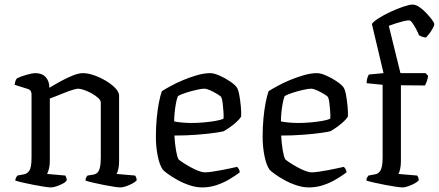

<svg xmlns="http://www.w3.org/2000/svg" viewBox="-20 -820 1920 840"><path d="M202 0Q195 0 174.5 -3Q154 -6 128.5 -11Q103 -16 81 -21Q59 -26 47 -30Q47 -37 50.5 -43.5Q54 -50 56 -52L83 -57Q99 -59 108.5 -73.5Q118 -88 118 -132V-407Q118 -415 114.5 -421.5Q111 -428 101 -431L44 -449Q46 -461 48 -466.5Q50 -472 54 -477Q69 -485 95 -492.5Q121 -500 135 -500Q164 -500 180 -482.5Q196 -465 196 -436Q219 -450 245.5 -464.5Q272 -479 298 -489.5Q324 -500 343 -500Q365 -500 392 -490.5Q419 -481 444 -466Q469 -451 485 -434Q501 -417 501 -402V-115Q501 -94 497.5 -79.5Q494 -65 490 -59L571 -52Q574 -48 576 -42.5Q578 -37 578 -31Q572 -24 559 -17Q546 -10 531.5 -5Q517 0 507 0Q499 0 478.5 -3Q458 -6 433.5 -11Q409 -16 387 -21Q365 -26 354 -30Q354 -38 357 -43.5Q360 -49 363 -52L388 -56Q399 -58 406 -64.5Q413 -71 417 -87Q421 -103 421 -132V-371Q421 -381 409.5 -391.5Q398 -402 381 -411.5Q364 -421 347.5 -426.5Q331 -432 322 -432Q315 -432 298.5 -427Q282 -422 262 -414Q242 -406 224.5 -399Q207 -392 198 -389V-116Q198 -96 194 -81Q190 -66 186 -59L266 -52Q268 -48 270 -42.5Q272 -37 272 -31Q267 -23 253.5 -16Q240 -9 226 -4.5Q212 0 202 0Z M865 0Q838 0 809.5 -9.5Q781 -19 756 -33Q731 -47 714 -59.5Q697 -72 692 -78Q678 -98 670 -138Q662 -178 662 -222Q662 -263 665.5 -301Q669 -339 675 -370Q681 -401 688 -421Q702 -430 726.5 -443.5Q751 -457 781 -469.5Q811 -482 842 -491Q873 -500 900 -500Q916 -500 940 -489.5Q964 -479 985.5 -464.5Q1007 -450 1015 -439Q1022 -430 1026.5 -406.5Q1031 -383 1033.5 -356Q1036 -329 1035 -310Q1026 -296 1011.5 -283.5Q997 -271 982.5 -261Q968 -251 959 -246Q949 -243 917 -238.5Q885 -234 839.5 -230.5Q794 -227 743 -227Q745 -192 750 -162.5Q755 -133 761 -123Q766 -118 780.5 -108.5Q795 -99 813 -89Q831 -79 848 -72.5Q865 -66 877 -66Q889 -66 909 -69Q929 -72 950.5 -76Q972 -80 990 -84Q1008 -88 1017 -90Q1021 -87 1025 -80Q1029 -73 1029 -66Q1008 -50 981.5 -34.5Q955 -19 925.5 -9.5Q896 0 865 0ZM819 -282Q845 -282 872.5 -284.5Q900 -287 923 -291Q946 -295 958 -301Q959 -314 957.5 -333.5Q956 -353 954 -370Q952 -387 948 -395Q946 -399 931.5 -408Q917 -417 900.5 -424.5Q884 -432 873 -432Q862 -432 838 -426.5Q814 -421 791 -413.5Q768 -406 758 -399Q753 -386 749.5 -366.5Q746 -347 744 -326.5Q742 -306 742 -289Q754 -286 775.5 -284Q797 -282 819 -282Z M1332 0Q1305 0 1276.5 -9.5Q1248 -19 1223 -33Q1198 -47 1181 -59.5Q1164 -72 1159 -78Q1145 -98 1137 -138Q1129 -178 1129 -222Q1129 -263 1132.5 -301Q1136 -339 1142 -370Q1148 -401 1155 -421Q1169 -430 1193.5 -443.5Q1218 -457 1248 -469.5Q1278 -482 1309 -491Q1340 -500 1367 -500Q1383 -500 1407 -489.5Q1431 -479 1452.5 -464.5Q1474 -450 1482 -439Q1489 -430 1493.5 -406.5Q1498 -383 1500.5 -356Q1503 -329 1502 -310Q1493 -296 1478.5 -283.5Q1464 -271 1449.5 -261Q1435 -251 1426 -246Q1416 -243 1384 -238.5Q1352 -234 1306.5 -230.5Q1261 -227 1210 -227Q1212 -192 1217 -162.5Q1222 -133 1228 -123Q1233 -118 1247.5 -108.5Q1262 -99 1280 -89Q1298 -79 1315 -72.5Q1332 -66 1344 -66Q1356 -66 1376 -69Q1396 -72 1417.5 -76Q1439 -80 1457 -84Q1475 -88 1484 -90Q1488 -87 1492 -80Q1496 -73 1496 -66Q1475 -50 1448.5 -34.5Q1422 -19 1392.5 -9.5Q1363 0 1332 0ZM1286 -282Q1312 -282 1339.5 -284.5Q1367 -287 1390 -291Q1413 -295 1425 -301Q1426 -314 1424.5 -333.5Q1423 -353 1421 -370Q1419 -387 1415 -395Q1413 -399 1398.5 -408Q1384 -417 1367.5 -424.5Q1351 -432 1340 -432Q1329 -432 1305 -426.5Q1281 -421 1258 -413.5Q1235 -406 1225 -399Q1220 -386 1216.5 -366.5Q1213 -347 1211 -326.5Q1209 -306 1209 -289Q1221 -286 1242.5 -284Q1264 -282 1286 -282Z M1741 0Q1733 0 1712 -3Q1691 -6 1665.5 -11Q1640 -16 1617.5 -21Q1595 -26 1583 -30Q1583 -38 1586.5 -44Q1590 -50 1592 -52L1619 -57Q1636 -59 1645 -75Q1654 -91 1654 -132V-449L1584 -456Q1584 -470 1587.5 -480Q1591 -490 1594 -494L1658 -500L1607 -715Q1613 -725 1635.5 -739.5Q1658 -754 1688 -768Q1718 -782 1745 -791Q1772 -800 1785 -800Q1799 -800 1815 -789Q1831 -778 1845.5 -762.5Q1860 -747 1870 -733.5Q1880 -720 1880 -714Q1880 -709 1876 -701.5Q1872 -694 1867 -685.5Q1862 -677 1855.5 -669.5Q1849 -662 1844 -656Q1836 -656 1826.5 -659.5Q1817 -663 1813 -666Q1808 -679 1800 -694Q1792 -709 1784 -720Q1776 -731 1769 -731Q1760 -731 1744 -727Q1728 -723 1711 -717.5Q1694 -712 1681 -707L1732 -500H1842L1853 -488Q1852 -478 1847.5 -465Q1843 -452 1839 -446L1734 -447V-115Q1734 -95 1730.5 -80Q1727 -65 1723 -59L1805 -52Q1807 -50 1809.5 -44Q1812 -38 1812 -31Q1806 -24 1793 -17Q1780 -10 1765.5 -5Q1751 0 1741 0Z"/></svg>

Font: Texturina 12pt Light
Style: Regular
Weight: 300
Designer: Guillermo Torres Carreño
Foundry: Omnibus-Type
Version: Version 1.002